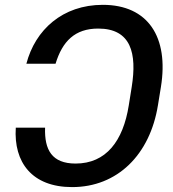

<svg xmlns="http://www.w3.org/2000/svg" viewBox="-20 -757 710 787"><path d="M164.8 -233.7H44.7C35.5 -91.6 111.2 9.9 275.6 9.9C460.6 9.9 594.8 -122.2 627.5 -326.3L639.6 -400.6C672.6 -604.8 587 -737.2 401.3 -737.2C236.5 -737.2 124.3 -634.6 88.1 -495.7H207.7C235.8 -588.1 287.3 -639.9 382.5 -639.9C517.4 -639.9 541.9 -538.4 519.9 -400.6L507.8 -324.9C484.7 -179.3 415.1 -86.6 289.8 -86.6C192.8 -86.6 161.6 -142.8 164.8 -233.7Z"/></svg>

Font: Margiela Sans Medium
Style: Italic
Weight: 500
Italic angle: -9.39999°
Designer: Stefan Endress, Andreas Faust
Version: Version 1.100;FEAKit 1.0